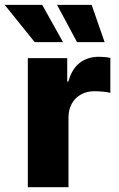

<svg xmlns="http://www.w3.org/2000/svg" viewBox="-62 -782 497 802"><path d="M54.2 0V-539.1H218.8V-441.4H223.6Q238.3 -494.6 271.5 -519.8Q304.7 -544.9 351.1 -544.9Q363.3 -544.9 375.7 -543.7Q388.2 -542.5 398.9 -540V-394Q387.2 -397.5 367.4 -399.2Q347.7 -400.9 331.5 -400.9Q300.3 -400.9 275.9 -387.2Q251.5 -373.5 237.8 -348.9Q224.1 -324.2 224.1 -290.5V0ZM259.8 -606 176.3 -761.7H320.8L375 -606ZM83 -606 -42.5 -761.7H114.3L201.2 -606Z"/></svg>

Font: Inter 18pt ExtraBold
Style: Regular
Weight: 800
Designer: Rasmus Andersson
Foundry: rsms
Version: Version 4.001;git-66647c0bb